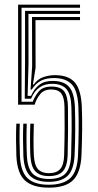

<svg xmlns="http://www.w3.org/2000/svg" viewBox="-20 -820 434 847"><path d="M195.2 -43.2Q156.8 -43.2 136.6 -63.6Q116.5 -84 113.8 -135.8Q112.5 -162.5 112.5 -200.9Q112.5 -239.2 113.8 -274.5H129.2Q128 -241.2 127.9 -204.1Q127.8 -167 129.2 -136.2Q131.5 -90.5 148.2 -73.2Q165 -56 195.2 -56Q229.8 -56 245.9 -74.6Q262 -93.2 263 -136.2Q265 -208.5 265.1 -255.9Q265.2 -303.2 264.5 -346.5Q264 -388.5 251.2 -406.5Q238.5 -424.5 207.8 -425.2Q174.5 -425.8 157.4 -404.8Q140.2 -383.8 133 -358.2H59.8V-799.5H333V-785.8H75V-371.2H124.5Q133.5 -395.8 151.5 -417.2Q169.5 -438.8 210.8 -438Q248.5 -437.2 263.9 -415.9Q279.2 -394.5 279.8 -346.5Q280.5 -295.2 280.2 -245.8Q280 -196.2 278.5 -136.2Q277 -87 257.9 -65.1Q238.8 -43.2 195.2 -43.2ZM195 -17.8Q139.8 -17.8 112.8 -44Q85.8 -70.2 83 -134.2Q82 -164.5 81.6 -201.6Q81.2 -238.8 82.8 -274.5H98Q96.8 -241 96.9 -204.5Q97 -168 98.5 -135Q100.8 -78 123.9 -54.2Q147 -30.5 195.2 -30.5Q246.5 -30.2 269.1 -54.8Q291.8 -79.2 293.8 -136.2Q295.5 -189.2 296 -242.2Q296.5 -295.2 295 -346.8Q293.5 -400.5 274.9 -424.8Q256.2 -449 213.2 -450.2Q145 -452.2 117.2 -384.5H89.2L90.5 -546.2V-772.2H333V-758.5H105.5L105.8 -538.5L101.8 -397.2H116.8Q131.5 -430.2 154.9 -447.1Q178.2 -464 216 -463Q264.5 -461.8 286.2 -435.1Q308 -408.5 310.5 -346.2Q312 -301.5 311.9 -249.1Q311.8 -196.8 309 -135Q305.5 -69.5 277.6 -43.6Q249.8 -17.8 195 -17.8ZM195.2 7.8Q125.2 7.8 90.5 -23.5Q55.8 -54.8 52.2 -132.5Q51 -161.2 50.8 -199.9Q50.5 -238.5 52 -274.5H67.2Q66 -241.5 66.2 -203Q66.5 -164.5 67.8 -133.2Q71 -62.8 101.5 -33.9Q132 -5 195.2 -5Q259.5 -5 290.4 -34.4Q321.2 -63.8 324.2 -135Q326.5 -195.2 327 -245.9Q327.5 -296.5 325.8 -346.2Q323.2 -418.5 297.8 -446.6Q272.2 -474.8 220.5 -475.8Q185.8 -476.2 162 -464.6Q138.2 -453 119.8 -424.8L114.8 -424.5L121.8 -527.8L121.2 -745H333V-731.2H136.5L137 -521L125.2 -447H128.8Q145.8 -471.5 172.6 -480.4Q199.5 -489.2 226.8 -488.5Q285.8 -487 312 -454Q338.2 -421 341 -346.8Q342.8 -298.5 342.4 -248.9Q342 -199.2 339.5 -136Q336.2 -60 303.2 -26.1Q270.2 7.8 195.2 7.8Z"/></svg>

Font: Big Shoulders Inline Display Medium
Style: Regular
Weight: 500
Designer: Patric King
Foundry: XO Type Co
Version: Version 1.000